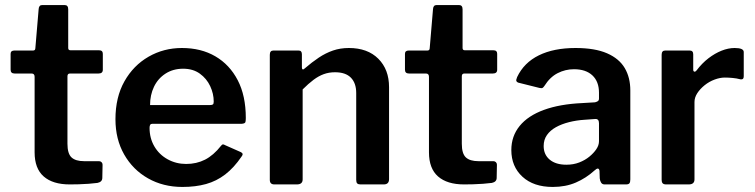

<svg xmlns="http://www.w3.org/2000/svg" viewBox="-20 -730 2987 760"><path d="M257 -439Q247 -439 247 -428V-161Q247 -122 263 -107Q279 -92 313 -92H372Q378 -92 382 -88Q386 -84 386 -78L385 -26Q385 -10 366 -6Q351 -4 331 -2.5Q311 -1 291.5 -0.5Q272 0 256 0Q189 0 153 -31.5Q117 -63 117 -127V-426Q117 -439 105 -439H38Q22 -439 22 -454V-517Q22 -530 37 -530H111Q120 -530 120 -540L133 -694Q134 -710 147 -710H236Q250 -710 250 -693V-540Q250 -531 259 -531H372Q387 -531 387 -517V-454Q387 -439 370 -439Z M572 -224Q572 -183 591 -150.5Q610 -118 643.5 -99.5Q677 -81 717 -81Q758 -81 791.5 -98Q825 -115 855 -153Q859 -158 862 -158.5Q865 -159 872 -155L933 -128Q946 -122 936 -110Q906 -66 871.5 -39.5Q837 -13 795.5 -1.5Q754 10 702 10Q626 10 566 -24Q506 -58 471.5 -118.5Q437 -179 437 -258Q437 -345 472.5 -408Q508 -471 568 -505.5Q628 -540 700 -540Q776 -540 832.5 -507Q889 -474 921 -412.5Q953 -351 953 -263Q953 -253 951.5 -247Q950 -241 937 -240H583Q577 -240 574.5 -236Q572 -232 572 -224ZM809 -314Q819 -314 822.5 -316.5Q826 -319 826 -328Q826 -359 812 -389Q798 -419 771 -438.5Q744 -458 705 -458Q665 -458 635 -438.5Q605 -419 589.5 -386.5Q574 -354 574 -314Z M1066 0Q1048 0 1048 -18V-513Q1048 -530 1062 -530H1162Q1175 -530 1175 -515V-463Q1175 -457 1178 -455.5Q1181 -454 1186 -459Q1215 -484 1242 -502Q1269 -520 1298 -530Q1327 -540 1361 -540Q1435 -540 1477.5 -497.5Q1520 -455 1520 -385V-21Q1520 0 1499 0H1407Q1398 0 1394 -4Q1390 -8 1390 -18V-362Q1390 -401 1369 -422.5Q1348 -444 1306 -444Q1282 -444 1261.5 -436.5Q1241 -429 1221 -414Q1201 -399 1178 -376V-20Q1178 0 1155 0H1066Z M1818 -439Q1808 -439 1808 -428V-161Q1808 -122 1824 -107Q1840 -92 1874 -92H1933Q1939 -92 1943 -88Q1947 -84 1947 -78L1946 -26Q1946 -10 1927 -6Q1912 -4 1892 -2.5Q1872 -1 1852.5 -0.5Q1833 0 1817 0Q1750 0 1714 -31.5Q1678 -63 1678 -127V-426Q1678 -439 1666 -439H1599Q1583 -439 1583 -454V-517Q1583 -530 1598 -530H1672Q1681 -530 1681 -540L1694 -694Q1695 -710 1708 -710H1797Q1811 -710 1811 -693V-540Q1811 -531 1820 -531H1933Q1948 -531 1948 -517V-454Q1948 -439 1931 -439Z M2333 -55Q2300 -25 2259.5 -7.5Q2219 10 2168 10Q2092 10 2048 -30.5Q2004 -71 2004 -136Q2004 -191 2037 -231.5Q2070 -272 2133 -295Q2196 -318 2285 -322L2335 -325Q2340 -326 2345.5 -329Q2351 -332 2351 -340V-363Q2351 -407 2325 -431.5Q2299 -456 2252 -456Q2218 -456 2187.5 -440.5Q2157 -425 2135 -390Q2131 -384 2127.5 -382Q2124 -380 2115 -382L2031 -403Q2026 -405 2024 -409Q2022 -413 2027 -425Q2054 -482 2113 -511Q2172 -540 2258 -540Q2335 -540 2383 -519Q2431 -498 2453 -460.5Q2475 -423 2475 -372V-20Q2475 -9 2471.5 -4.5Q2468 0 2458 0H2373Q2364 0 2359.5 -7Q2355 -14 2354 -24L2353 -54Q2350 -71 2333 -55ZM2351 -242Q2351 -260 2336 -259L2295 -256Q2262 -254 2232.5 -246.5Q2203 -239 2180.5 -226.5Q2158 -214 2145 -195.5Q2132 -177 2132 -152Q2132 -118 2156 -98Q2180 -78 2222 -78Q2250 -78 2273 -87Q2296 -96 2313 -110Q2330 -124 2340.5 -139.5Q2351 -155 2351 -171V-242Z M2617 0Q2607 0 2603 -4.5Q2599 -9 2599 -18V-513Q2599 -530 2613 -530H2710Q2724 -530 2724 -515V-454Q2724 -448 2728 -446.5Q2732 -445 2737 -451Q2759 -480 2784.5 -499.5Q2810 -519 2836.5 -529.5Q2863 -540 2888 -540Q2924 -540 2924 -524V-428Q2924 -414 2911 -416Q2896 -420 2879.5 -421.5Q2863 -423 2849 -423Q2830 -423 2808.5 -415Q2787 -407 2769 -392.5Q2751 -378 2740 -361Q2729 -344 2729 -326V-20Q2729 0 2706 0H2617Z"/></svg>

Font: Libre Franklin SemiBold
Style: Regular
Weight: 600
Designer: Pablo Impallari, Rodrigo Fuenzalida, Nhung Nguyen
Foundry: Impallari Type
Version: Version 3.000